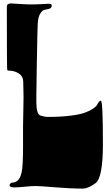

<svg xmlns="http://www.w3.org/2000/svg" viewBox="-20 -733 643 1125"><path d="M20 -695Q20 -713 47 -713Q51 -713 60 -712Q69 -711 74 -711Q84 -711 111.5 -709Q139 -707 161 -707Q192 -707 227 -709Q262 -711 266 -711Q283 -711 283 -701Q283 -687 271 -682.5Q259 -678 244.5 -676.5Q230 -675 216.5 -654.5Q203 -634 201 -593Q199 -554 196 -375Q193 -196 193 -175V-135Q193 -63 217 -56Q242 -48 260 -48Q335 -48 391.5 -55Q448 -62 476.5 -72.5Q505 -83 524 -95.5Q543 -108 548.5 -118.5Q554 -129 559.5 -136Q565 -143 571 -143Q583 -143 583 112Q583 308 540 340Q497 372 465 372Q393 372 302.5 364.5Q212 357 190 357Q162 357 125.5 361Q89 365 65 365Q36 365 36 353Q36 346 41.5 341.5Q47 337 52 337Q67 337 81 327Q99 313 107 275.5Q115 238 115 131V7Q115 -20 116.5 -77Q118 -134 118 -166Q118 -193 116 -257Q115 -286 91 -302Q67 -318 35 -319Q25 -319 22.5 -322.5Q20 -326 20 -695Z"/></svg>

Font: OFL Sorts Mill Goudy TT
Style: Regular
Weight: 500
Version: Version 003.000